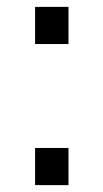

<svg xmlns="http://www.w3.org/2000/svg" viewBox="-20 -538 300 558"><path d="M82 0V-108H179V0ZM82 -410V-518H179V-410Z"/></svg>

Font: Oxanium ExtraLight
Style: Regular
Weight: 400
Version: Version 2.000